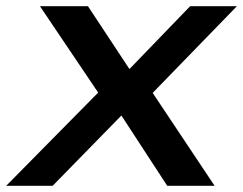

<svg xmlns="http://www.w3.org/2000/svg" viewBox="-48 -600 785 620"><path d="M-28 0H122L344 -227L492 0H645L445 -300L717 -580H566L370 -377L236 -580H81L269 -301Z"/></svg>

Font: Charger Pro
Style: UltraExtObl
Weight: 900
Designer: Jasper
Foundry: Cannot Into Space Fonts
Version: Version 1.09